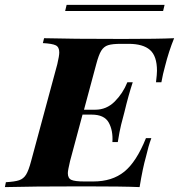

<svg xmlns="http://www.w3.org/2000/svg" viewBox="-63 -764 731 784"><path d="M648 -608Q626 -554 611 -494Q602 -462 596 -428H574Q578 -462 578 -475Q578 -535 549.5 -560Q521 -585 462 -585H431Q396 -585 378.5 -579.5Q361 -574 350.5 -557Q340 -540 330 -502L280 -316H326Q372 -316 405.5 -349.5Q439 -383 457 -428H479Q462 -377 445 -306Q438 -281 431.5 -254.5Q425 -228 418 -184H396Q399 -231 381 -263.5Q363 -296 311 -296H274L223 -106Q214 -68 214 -57Q214 -36 228.5 -29.5Q243 -23 281 -23H318Q395 -23 444.5 -63Q494 -103 533 -200H555Q543 -168 533 -124Q520 -79 507 0Q439 -3 278 -3Q65 -3 -43 0L-39 -20Q-3 -22 15 -28Q33 -34 43.5 -51Q54 -68 64 -106L171 -502Q179 -536 179 -550Q179 -572 164.5 -579Q150 -586 112 -588L117 -608Q224 -605 437 -605Q584 -605 648 -608ZM603 -719H203L209 -744H609Z"/></svg>

Font: Playfair Display SC
Style: Bold Italic
Weight: 700
Italic angle: -14°
Designer: Claus Eggers Sørensen
Foundry: Claus Eggers Sørensen
Version: Version 1.200; ttfautohint (v1.6)